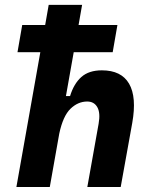

<svg xmlns="http://www.w3.org/2000/svg" viewBox="-20 -752 626 772"><path d="M331.1 0 376.5 -254.4Q384.3 -298.3 371.3 -321Q358.4 -343.8 330.6 -343.8Q293.5 -343.8 263.4 -314.7Q233.4 -285.6 218.3 -214.8L180.2 0H45.9L142.1 -542H50.3L69.3 -651.4H161.6L175.8 -732.4H310.1L295.9 -651.4H452.1L433.1 -542H276.4L245.1 -365.7H261.7Q276.9 -415.5 307.1 -442.4Q337.4 -469.2 389.6 -469.2Q467.8 -469.2 499 -415.5Q530.3 -361.8 511.7 -257.3L465.3 0Z"/></svg>

Font: Cascadia Mono
Style: Bold Italic
Weight: 700
Italic angle: -10°
Monospace: yes
Designer: Aaron Bell
Foundry: Saja Typeworks
Version: Version 2404.023; ttfautohint (v1.8.4)